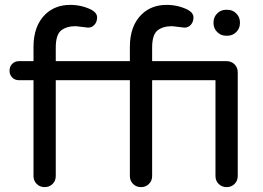

<svg xmlns="http://www.w3.org/2000/svg" viewBox="-20 -760 1075 785"><path d="M734 -647 684 -653Q646 -653 624 -635.5Q602 -618 602 -565V-510H906Q926 -510 939 -497Q952 -484 952 -464V-40Q952 -21 939 -8Q926 5 906.5 5Q887 5 874 -8Q861 -21 861 -40V-432H602V-40Q602 -21 589 -8Q576 5 556.5 5Q537 5 524 -8Q511 -21 511 -40V-432H208V-40Q208 -21 195 -8Q182 5 162.5 5Q143 5 130 -8Q117 -21 117 -40V-432H58Q41 -432 30 -443Q19 -454 19 -471Q19 -488 30 -499Q41 -510 58 -510H117V-568Q117 -655 166 -702Q206 -740 267 -740Q314 -740 354 -720Q377 -707 377 -689Q377 -671 366.5 -659Q356 -647 340 -647L290 -653Q252 -653 230 -635.5Q208 -618 208 -565V-510H511V-568Q511 -655 560 -702Q600 -740 661 -740Q708 -740 748 -720Q771 -707 771 -689Q771 -671 760.5 -659Q750 -647 734 -647ZM961 -665Q961 -644 946 -629Q931 -614 910 -614H904Q883 -614 868 -629Q853 -644 853 -665V-669Q853 -690 868 -705Q883 -720 904 -720H910Q931 -720 946 -705Q961 -690 961 -669Z"/></svg>

Font: Varela Round
Style: Regular
Weight: 400
Designer: Joe Prince
Foundry: Joe Prince
Version: Version 1.000